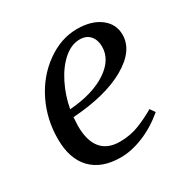

<svg xmlns="http://www.w3.org/2000/svg" viewBox="-118 -577 680 693"><g transform="rotate(-30 222.0 -230.5)"><path d="M421.4 -371.1Q421.4 -304.7 339.4 -257.8Q257.3 -210.9 119.1 -201.7L117.2 -166Q117.2 -104 143.3 -72.5Q169.4 -41 220.7 -41Q264.6 -41 301.8 -55.9Q338.9 -70.8 371.1 -89.8L385.3 -69.3Q340.3 -31.2 290.3 -10.7Q240.2 9.8 195.3 9.8Q116.2 9.8 73.5 -34.4Q30.8 -78.6 30.8 -161.1Q30.8 -242.7 65.2 -313.2Q99.6 -383.8 160.6 -427.5Q221.7 -471.2 288.6 -471.2Q348.6 -471.2 385 -443.6Q421.4 -416 421.4 -371.1ZM123 -232.4Q219.7 -239.7 277.8 -277.8Q335.9 -315.9 335.9 -371.1Q335.9 -398.4 321 -416Q306.2 -433.6 277.8 -433.6Q243.7 -433.6 211.4 -405.8Q179.2 -377.9 155.8 -331.1Q132.3 -284.2 123 -232.4Z"/></g></svg>

Font: Liberation Serif
Style: Italic
Weight: 400
Italic angle: -16.333°
Designer: Steve Matteson
Foundry: Ascender Corporation
Version: Version 2.1.5